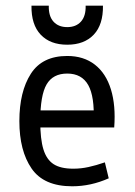

<svg xmlns="http://www.w3.org/2000/svg" viewBox="-20 -649 478 682"><path d="M218.8 -450.2Q277.3 -450.2 316.9 -419.4Q356.4 -388.7 374 -331.5Q391.6 -274.4 385.7 -196.3H89.8V-256.8H351.6L312.5 -218.8Q316.4 -305.7 293.5 -346.7Q270.5 -387.7 218.8 -387.7Q168 -387.7 145.5 -349.1Q123 -310.5 123 -218.8Q123 -154.3 134.3 -118.2Q145.5 -82 170.4 -65.9Q195.3 -49.8 240.2 -49.8Q267.6 -49.8 294.4 -55.7Q321.3 -61.5 352.5 -72.3L366.2 -15.6Q302.7 12.7 236.3 12.7Q135.7 12.7 92.3 -50.3Q48.8 -113.3 48.8 -218.8Q48.8 -323.2 89.4 -386.7Q129.9 -450.2 218.8 -450.2ZM91.8 -628.9H153.3Q152.3 -591.8 169.9 -572.3Q187.5 -552.7 218.8 -552.7Q250 -552.7 267.6 -572.3Q285.2 -591.8 284.2 -628.9H345.7Q346.7 -561.5 313 -525.9Q279.3 -490.2 218.8 -490.2Q158.2 -490.2 124.5 -525.9Q90.8 -561.5 91.8 -628.9Z"/></svg>

Font: Sudo Var
Style: Regular
Weight: 400
Monospace: yes
Designer: Jens Kutilek
Foundry: Jens Kutilek
Version: Version 0.065;FEAKit 1.0